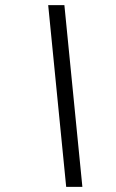

<svg xmlns="http://www.w3.org/2000/svg" viewBox="-20 -727 451 747"><path d="M300.5 0H237.5L167.5 -707H230.5Z"/></svg>

Font: Newsreader Caption
Style: Italic
Weight: 400
Italic angle: -17°
Designer: Hugues Gentile
Foundry: Production Type
Version: Version 1.001